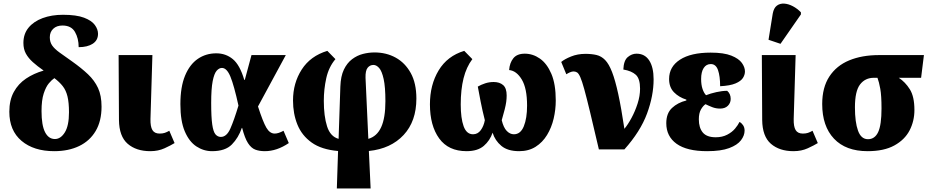

<svg xmlns="http://www.w3.org/2000/svg" viewBox="-20 -849 5282 1091"><path d="M288 10Q172 10 102.5 -48.5Q33 -107 33 -214Q33 -280 58.5 -326.5Q84 -373 128 -402.5Q172 -432 228 -448Q192 -473 166.5 -496Q141 -519 127 -544.5Q113 -570 113 -605Q113 -656 142 -691.5Q171 -727 222 -746Q273 -765 338 -765Q414 -765 457.5 -748.5Q501 -732 519 -707Q537 -682 537 -657Q537 -620 507 -600.5Q477 -581 427 -581Q427 -631 406 -667.5Q385 -704 335 -704Q302 -704 282.5 -685.5Q263 -667 263 -637Q263 -610 276.5 -590.5Q290 -571 318.5 -550.5Q347 -530 391 -499Q443 -462 480 -427Q517 -392 537 -349Q557 -306 557 -243Q557 -161 523.5 -104.5Q490 -48 429.5 -19Q369 10 288 10ZM292 -59Q325 -59 348.5 -97Q372 -135 372 -211Q372 -266 363.5 -301Q355 -336 336.5 -359.5Q318 -383 289 -405Q275 -396 258 -376Q241 -356 228.5 -318Q216 -280 216 -218Q216 -137 236 -98Q256 -59 292 -59Z M834 10Q754 10 705.5 -32Q657 -74 656 -167L654 -536H846L835 -173Q834 -130 846 -110Q858 -90 887 -90Q904 -90 916 -94Q928 -98 942 -106L972 -36Q951 -23 915 -6.5Q879 10 834 10Z M1185 10Q1137 10 1096 -17Q1055 -44 1030 -102.5Q1005 -161 1005 -257Q1005 -355 1031.5 -419Q1058 -483 1104 -514.5Q1150 -546 1209 -546Q1263 -546 1303 -513Q1343 -480 1368 -395H1371L1409 -536H1604L1446 -244Q1474 -157 1493.5 -123.5Q1513 -90 1541 -90Q1562 -90 1591 -106L1621 -36Q1553 10 1485 10Q1453 10 1430 1Q1407 -8 1389 -36Q1371 -64 1356 -122H1354Q1335 -66 1297.5 -28Q1260 10 1185 10ZM1235 -71Q1268 -71 1289 -118.5Q1310 -166 1335 -249Q1310 -363 1289.5 -413Q1269 -463 1241 -463Q1225 -463 1211 -447Q1197 -431 1188.5 -388Q1180 -345 1180 -264Q1180 -183 1186 -141.5Q1192 -100 1204.5 -85.5Q1217 -71 1235 -71Z M1894 222 1901 9Q1807 1 1751 -39Q1695 -79 1670 -141Q1645 -203 1645 -278Q1645 -377 1694.5 -454Q1744 -531 1840 -560L1886 -513Q1848 -468 1834 -405Q1820 -342 1820 -276Q1820 -189 1838.5 -131Q1857 -73 1904 -60L1914 -357Q1916 -416 1934 -453.5Q1952 -491 1980.5 -512.5Q2009 -534 2042 -542.5Q2075 -551 2108 -551Q2175 -551 2228.5 -521.5Q2282 -492 2314 -434Q2346 -376 2346 -289Q2346 -160 2273.5 -82Q2201 -4 2076 9L2086 222ZM2057 -407 2073 -60Q2122 -74 2146 -126.5Q2170 -179 2170 -274Q2170 -355 2160 -400Q2150 -445 2134.5 -462.5Q2119 -480 2102 -480Q2082 -480 2069 -464Q2056 -448 2057 -407Z M2631 10Q2528 10 2475.5 -62.5Q2423 -135 2423 -256Q2423 -367 2472.5 -449Q2522 -531 2618 -560L2664 -513Q2630 -468 2614 -404Q2598 -340 2598 -256Q2598 -177 2614.5 -131.5Q2631 -86 2668 -86Q2695 -86 2712 -109.5Q2729 -133 2735 -166Q2721 -221 2711 -272.5Q2701 -324 2695 -357Q2714 -368 2737 -375.5Q2760 -383 2785 -383Q2819 -383 2839 -365.5Q2859 -348 2859 -307Q2859 -288 2856.5 -270Q2854 -252 2848 -228Q2842 -204 2831 -166Q2841 -124 2859.5 -105Q2878 -86 2900 -86Q2938 -86 2956.5 -131.5Q2975 -177 2975 -249Q2975 -347 2945 -397Q2915 -447 2873 -451Q2876 -492 2897 -518Q2918 -544 2962 -544Q3008 -544 3048 -516Q3088 -488 3113 -429.5Q3138 -371 3138 -278Q3138 -226 3126 -175Q3114 -124 3088.5 -82Q3063 -40 3023.5 -15Q2984 10 2930 10Q2865 10 2829 -20Q2793 -50 2779 -95Q2764 -50 2729 -20Q2694 10 2631 10Z M3383 0Q3353 -129 3333 -212Q3313 -295 3300 -342Q3287 -389 3277.5 -410.5Q3268 -432 3259 -437.5Q3250 -443 3239 -443Q3230 -443 3218.5 -438Q3207 -433 3198 -427L3169 -497Q3188 -513 3225 -528Q3262 -543 3307 -543Q3342 -543 3369.5 -536.5Q3397 -530 3418.5 -508Q3440 -486 3458 -439.5Q3476 -393 3493 -315Q3510 -237 3528 -117Q3548 -141 3568.5 -179Q3589 -217 3603 -260.5Q3617 -304 3617 -345Q3617 -402 3593 -424Q3569 -446 3522 -454Q3524 -505 3547 -524.5Q3570 -544 3597 -544Q3644 -544 3669 -505.5Q3694 -467 3694 -398Q3694 -305 3656.5 -203.5Q3619 -102 3528 0Z M3998 10Q3883 10 3824.5 -32Q3766 -74 3766 -149Q3766 -205 3798.5 -235.5Q3831 -266 3880 -278V-283Q3838 -296 3810 -324.5Q3782 -353 3782 -400Q3782 -470 3844 -510Q3906 -550 4018 -550Q4093 -550 4135.5 -533Q4178 -516 4195.5 -491.5Q4213 -467 4213 -443Q4213 -424 4201.5 -406Q4190 -388 4159.5 -375Q4129 -362 4072 -359Q4072 -416 4060 -450.5Q4048 -485 4019 -485Q3993 -485 3978.5 -462.5Q3964 -440 3964 -400Q3964 -367 3972 -343.5Q3980 -320 3992 -308Q4017 -318 4050.5 -325.5Q4084 -333 4112 -333Q4132 -316 4132 -287Q4132 -264 4116 -248Q4100 -232 4072 -232Q4048 -232 4027.5 -240Q4007 -248 3989 -257Q3975 -248 3963 -227Q3951 -206 3951 -171Q3951 -123 3973.5 -96Q3996 -69 4047 -69Q4084 -69 4112 -83.5Q4140 -98 4157 -118.5Q4174 -139 4182 -156Q4193 -151 4202 -138Q4211 -125 4211 -107Q4211 -79 4190.5 -52Q4170 -25 4123.5 -7.5Q4077 10 3998 10Z M4489 10Q4409 10 4360.5 -32Q4312 -74 4311 -167L4309 -536H4501L4490 -173Q4489 -130 4501 -110Q4513 -90 4542 -90Q4559 -90 4571 -94Q4583 -98 4597 -106L4627 -36Q4606 -23 4570 -6.5Q4534 10 4489 10ZM4415 -600 4347 -623 4371 -772Q4377 -804 4394.5 -817Q4412 -830 4436 -828.5Q4460 -827 4485.5 -813.5Q4511 -800 4531 -779V-767Z M4910 10Q4786 10 4719 -61Q4652 -132 4652 -258Q4652 -352 4692.5 -414Q4733 -476 4805.5 -506Q4878 -536 4975 -536H5230L5214 -407H5087Q5124 -383 5150 -341.5Q5176 -300 5176 -224Q5176 -161 5148.5 -108Q5121 -55 5062 -22.5Q5003 10 4910 10ZM4912 -58Q4951 -58 4970 -98.5Q4989 -139 4989 -233Q4989 -306 4982 -344.5Q4975 -383 4966 -407H4946Q4896 -407 4867 -369Q4838 -331 4838 -239Q4838 -155 4855.5 -106.5Q4873 -58 4912 -58Z"/></svg>

Font: Noto Serif SemiCondensed Black
Style: Regular
Weight: 900
Width: 4
Designer: Monotype Design Team
Foundry: Monotype Imaging Inc.
Version: Version 2.014; ttfautohint (v1.8.4.7-5d5b)